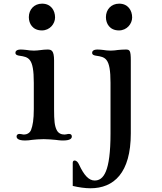

<svg xmlns="http://www.w3.org/2000/svg" viewBox="-20 -761 875 1040"><path d="M207 -596.2C250 -596.2 278.3 -632.3 278.3 -666.5C278.3 -704.6 255.9 -741.2 208 -741.2C165 -741.2 136.2 -709.5 136.2 -668C136.2 -633.3 156.7 -596.2 207 -596.2ZM69.8 -22C69.8 -12.2 77.1 0 116.2 0C129.9 0 140.6 -1.5 153.8 -3.4C163.6 -4.9 196.8 -7.3 216.8 -7.3C236.3 -7.3 265.6 -4.9 280.8 -3.4C292.5 -2.4 301.8 0 320.8 0C360.4 0 369.1 -10.7 369.1 -22C369.1 -31.2 363.3 -35.6 353.5 -35.6C349.1 -35.6 344.7 -34.7 340.8 -33.7C336.9 -32.7 333.5 -32.2 329.6 -32.2C311.5 -32.2 295.4 -39.1 286.6 -57.6C275.9 -80.1 272.9 -106.4 272.9 -169.9V-433.1C272.9 -488.3 258.3 -492.7 236.8 -492.7C223.6 -492.7 211.4 -491.2 199.7 -489.7C187.5 -488.3 175.8 -486.8 163.6 -486.8C144 -486.8 137.2 -488.8 125.5 -490.2C114.3 -491.7 100.1 -492.7 92.8 -492.7C69.3 -492.7 63.5 -482.9 63.5 -475.1C63.5 -463.4 75.7 -460.4 86.4 -459C109.9 -455.6 128.9 -452.1 141.6 -435.5C156.2 -416.5 163.1 -380.4 163.1 -312V-169.9C163.1 -113.3 157.2 -80.6 148.4 -57.6C141.6 -39.6 124 -32.2 109.9 -32.2C106 -32.2 101.6 -33.2 97.2 -34.2C93.3 -35.2 89.4 -35.6 85.9 -35.6C76.7 -35.6 69.8 -31.2 69.8 -22ZM624.5 -596.2C667.5 -596.2 695.8 -632.3 695.8 -666.5C695.8 -704.6 673.3 -741.2 625.5 -741.2C582.5 -741.2 553.7 -709.5 553.7 -668C553.7 -633.3 574.2 -596.2 624.5 -596.2ZM384.3 108.4C378.4 108.4 374 112.3 374 121.1V246.1C406.7 253.9 441.4 258.8 469.7 258.8C596.2 258.8 688.5 176.3 688.5 -38.1V-433.1C688.5 -488.3 682.6 -492.7 661.1 -492.7C650.9 -492.7 630.4 -491.7 617.7 -490.2C605.5 -488.8 598.1 -486.8 579.1 -486.8C559.6 -486.8 552.7 -488.8 541 -490.2C529.8 -491.7 515.6 -492.7 508.3 -492.7C484.9 -492.7 479 -482.9 479 -475.1C479 -463.4 491.2 -460.4 502 -459C525.4 -455.6 544.4 -452.1 557.1 -435.5C571.8 -416.5 578.6 -380.4 578.6 -312V-38.1C578.6 168.9 541 216.8 492.7 216.8C461.9 216.8 435.5 189.9 407.7 129.4C401.9 116.2 392.6 108.4 384.3 108.4Z"/></svg>

Font: Stoke
Style: Light
Weight: 300
Designer: Nicole Fally
Foundry: Nicole Fally
Version: Version 1.001